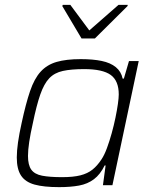

<svg xmlns="http://www.w3.org/2000/svg" viewBox="-20 -761 616 789"><path d="M223 8Q160 8 122 -2.5Q84 -13 66.5 -39.5Q49 -66 49 -114Q49 -141 54 -176Q59 -211 69 -256Q86 -335 103.5 -386.5Q121 -438 147 -466.5Q173 -495 212.5 -506.5Q252 -518 312 -518Q362 -518 398 -510.5Q434 -503 456 -485Q478 -467 484 -438H489L510 -510H550L442 0H403L414 -81H410Q392 -44 366 -24.5Q340 -5 305 1.5Q270 8 223 8ZM235 -33Q281 -33 310.5 -40.5Q340 -48 360 -64Q380 -80 397 -106Q409 -124 419.5 -152.5Q430 -181 439 -213.5Q448 -246 454.5 -277.5Q461 -309 464.5 -334Q468 -359 468 -373Q468 -429 435 -453Q402 -477 326 -477Q273 -477 238.5 -469.5Q204 -462 182.5 -439.5Q161 -417 145.5 -372.5Q130 -328 115 -255Q105 -211 100 -177.5Q95 -144 95 -120Q95 -83 108.5 -64Q122 -45 153 -39Q184 -33 235 -33ZM315 -603 236 -736 238 -741H269L347 -636L467 -741H505L504 -736L370 -603Z"/></svg>

Font: Saira Thin ExtraLight
Style: Italic
Weight: 250
Italic angle: -12°
Version: Version 1.101